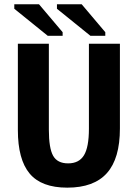

<svg xmlns="http://www.w3.org/2000/svg" viewBox="-20 -862 640 892"><path d="M244.6 -821.3V-842.3H359.4L469.2 -712.4V-695.8H399.9ZM46.4 -821.3V-842.3H161.1L271 -712.4V-695.8H201.7ZM292.5 9.8Q172.4 9.8 117.7 -55.7Q63 -121.1 63 -257.8V-658.7H207V-259.3Q207 -173.8 226.8 -138.4Q246.6 -103 296.4 -103Q347.2 -103 370.1 -140.6Q393.1 -178.2 393.1 -264.2V-658.7H537.1V-265.1Q537.1 -125.5 476.8 -57.9Q416.5 9.8 292.5 9.8Z"/></svg>

Font: Liberation Mono
Style: Bold
Weight: 700
Monospace: yes
Designer: Steve Matteson
Foundry: Ascender Corporation
Version: Version 2.1.5